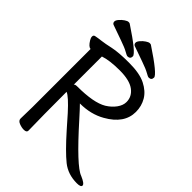

<svg xmlns="http://www.w3.org/2000/svg" viewBox="-254 -1010 1153 1153"><g transform="rotate(45 323.0 -433.5)"><path d="M288 -735Q281 -735 260.5 -747Q240 -759 192.5 -775.5Q145 -792 95 -810Q84 -815 84 -828Q84 -838 96 -852Q108 -866 123 -876Q138 -886 147 -886Q154 -886 158 -884Q311 -783 311 -758Q311 -735 288 -735ZM468 -735Q461 -735 440.5 -747Q420 -759 372.5 -775.5Q325 -792 275 -810Q264 -815 264 -828Q264 -838 276 -852Q288 -866 303 -876Q318 -886 327 -886Q334 -886 338 -884Q491 -783 491 -758Q491 -735 468 -735ZM180 -387Q185 -394 201 -394Q341 -394 403 -431Q437 -452 457.5 -480.5Q478 -509 478 -537Q478 -584 438 -613.5Q398 -643 315 -643Q230 -643 180 -626ZM612 19Q536 19 483 -23.5Q430 -66 343 -164L275 -241Q208 -315 180 -326Q180 -115 183 1Q183 17 159 17Q140 17 119 8.5Q98 0 98 -17L100 -116V-610Q82 -610 61 -645Q53 -658 53 -669Q53 -682 66 -684Q86 -688 112 -691Q138 -694 185.5 -704.5Q233 -715 323 -715Q412 -715 462.5 -689.5Q513 -664 536.5 -624Q560 -584 560 -535Q560 -436 448 -373Q378 -333 286 -333Q307 -312 350 -264Q540 -51 599 -31Q646 -11 646 4Q646 19 612 19Z"/></g></svg>

Font: ToneOZ-Pinyin-WenKai-Medium
Style: Medium
Weight: 700
Designer: Fontworks Inc.
Foundry: ToneOZ
Version: Version 0.240331